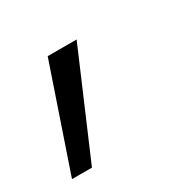

<svg xmlns="http://www.w3.org/2000/svg" viewBox="-93 -171 423 415"><g transform="rotate(-30 118.5 36.0)"><path d="M-20 164.1 67.4 -92.3H139.6L29.8 164.1Z"/></g></svg>

Font: Inter Tight Light
Style: Italic
Weight: 300
Italic angle: -9.39999°
Designer: Rasmus Andersson
Foundry: rsms
Version: Version 3.004